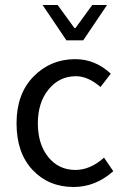

<svg xmlns="http://www.w3.org/2000/svg" viewBox="-20 -734 496 766"><path d="M280 -498Q360 -498 422 -440L381 -387Q331 -430 283 -430Q217 -430 174 -377.5Q131 -325 131 -242Q131 -159 172.5 -107.5Q214 -56 281 -56Q340 -56 395 -105L432 -51Q361 12 274 12Q174 12 110 -56Q46 -124 46 -242Q46 -360 114 -429Q182 -498 280 -498ZM150 -714H210L277 -622H281L348 -714H407L312 -573H245Z"/></svg>

Font: RibengUni
Style: Regular
Weight: 400
Designer: (1) Dr. Andrew Glass (Senior Program Manager at Microsoft Corporation)
(2) Bivuti Chakma (Chakma Font Designer & Keyboar
Foundry: Bivuti Chakma
Version: Version 2.2022; Updated on: 03 June 2022; Friday